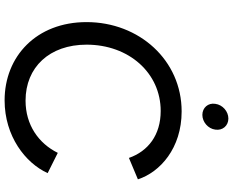

<svg xmlns="http://www.w3.org/2000/svg" viewBox="-109 -891 1012 834"><g transform="rotate(90 397.0 -474.0)"><path d="M416 12C571 12 688 -78 732 -175L644 -219C603 -136 523 -79 417 -79C272 -79 174 -183 174 -344C174 -528 297 -666 462 -666C567 -666 637 -611 666 -528L759 -567C728 -663 624 -757 464 -757C242 -757 76 -573 76 -344C76 -126 225 12 416 12ZM431 -903C426 -872 448 -847 479 -847C510 -847 539 -872 543 -903C548 -935 526 -960 495 -960C464 -960 435 -935 431 -903Z"/></g></svg>

Font: Mluvka Medium
Style: Italic
Weight: 500
Italic angle: -8°
Designer: Modified by Jiří Krblich, Original typeface by Gumpita Rahayu
Foundry: Gumpita Rahayu & Jiří Krblich
Version: Version 2.000;Glyphs 3.1.1 (3134)